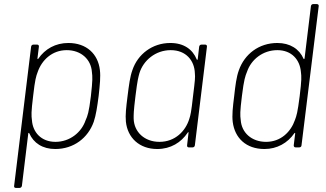

<svg xmlns="http://www.w3.org/2000/svg" viewBox="-20 -720 1595 938"><path d="M468 -378C459 -456 403 -510 314 -510C251 -510 200 -481 167 -433C165 -430 163 -431 163 -435L170 -492C171 -498 167 -502 162 -502H143C137 -502 133 -498 132 -492L49 188C48 194 51 198 57 198H76C81 198 86 194 87 188L118 -67C118 -71 121 -72 123 -69C144 -21 188 8 250 8C340 8 410 -46 438 -125C449 -158 455 -198 462 -252C468 -307 472 -345 468 -378ZM398 -132C378 -73 321 -27 251 -27C181 -27 140 -74 136 -133C133 -156 132 -171 142 -252C151 -331 156 -347 164 -368C184 -426 234 -475 306 -475C376 -475 425 -430 429 -368C432 -345 433 -330 424 -250C414 -170 408 -154 398 -132Z M953 -492 946 -431C945 -427 942 -426 941 -430C921 -479 878 -510 812 -510C724 -510 653 -455 627 -378C615 -345 610 -305 603 -249C596 -194 592 -158 595 -126C603 -47 661 8 748 8C814 8 865 -24 897 -72C899 -76 902 -75 901 -71L894 -10C893 -4 897 0 902 0H921C927 0 931 -4 932 -10L991 -492C992 -498 988 -502 983 -502H964C958 -502 954 -498 953 -492ZM905 -140C887 -80 836 -27 759 -27C686 -27 635 -75 633 -140C633 -161 632 -171 642 -252C652 -333 656 -343 661 -362C680 -425 740 -475 814 -475C889 -475 930 -424 932 -362C934 -341 933 -331 923 -250C914 -169 911 -159 905 -140Z M1499 -690 1468 -435C1467 -431 1464 -430 1463 -433C1442 -481 1397 -510 1335 -510C1245 -510 1175 -456 1147 -377C1135 -344 1130 -304 1124 -250C1117 -195 1113 -157 1117 -124C1127 -46 1182 8 1272 8C1333 8 1385 -21 1418 -69C1420 -72 1423 -71 1422 -67L1415 -10C1415 -4 1418 0 1424 0H1442C1448 0 1453 -4 1453 -10L1537 -690C1538 -696 1534 -700 1528 -700H1510C1504 -700 1500 -696 1499 -690ZM1421 -134C1401 -76 1352 -27 1280 -27C1209 -27 1160 -72 1156 -134C1153 -157 1152 -172 1162 -252C1172 -332 1178 -348 1187 -370C1207 -429 1264 -475 1335 -475C1405 -475 1445 -428 1450 -369C1453 -346 1454 -331 1444 -250C1434 -171 1429 -155 1421 -134Z"/></svg>

Font: Barlow ExtraLight
Style: Italic
Weight: 275
Italic angle: -7°
Designer: Jeremy Tribby
Foundry: Tribby Type
Version: Version 1.422;hotconv 1.0.109;makeotfexe 2.5.65596